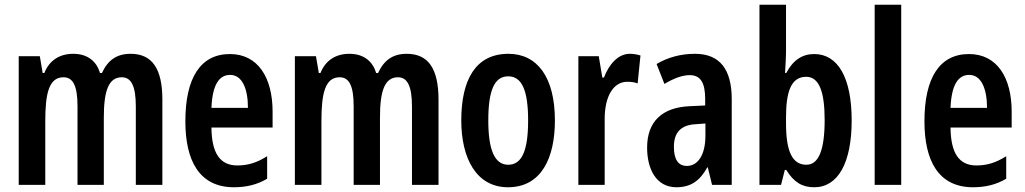

<svg xmlns="http://www.w3.org/2000/svg" viewBox="-20 -780 4323 810"><path d="M531 -553C472 -553 435 -526 410 -472H402C388 -519 352 -553 289 -553C231 -553 188 -525 167 -472H160L148 -543H59V0H171V-268C171 -385 186 -454 248 -454C288 -454 307 -418 307 -332V0H418V-284C418 -397 438 -454 494 -454C534 -454 553 -416 553 -331V0H665V-360C665 -490 622 -553 531 -553Z M950 -552C826 -552 762 -452 762 -268C762 -102 821 10 967 10C1019 10 1065 -1 1107 -26V-121C1063 -93 1025 -82 981 -82C908 -82 873 -134 872 -242H1130V-309C1130 -453 1068 -552 950 -552ZM951 -464C1001 -464 1026 -407 1026 -325H872C876 -422 904 -464 951 -464Z M1696 -553C1637 -553 1600 -526 1575 -472H1567C1553 -519 1517 -553 1454 -553C1396 -553 1353 -525 1332 -472H1325L1313 -543H1224V0H1336V-268C1336 -385 1351 -454 1413 -454C1453 -454 1472 -418 1472 -332V0H1583V-284C1583 -397 1603 -454 1659 -454C1699 -454 1718 -416 1718 -331V0H1830V-360C1830 -490 1787 -553 1696 -553Z M2321 -272C2321 -455 2246 -553 2125 -553C1986 -553 1926 -443 1926 -272C1926 -113 1989 10 2123 10C2265 10 2321 -115 2321 -272ZM2040 -272C2040 -397 2065 -458 2124 -458C2183 -458 2208 -396 2208 -272C2208 -147 2183 -85 2124 -85C2066 -85 2040 -149 2040 -272Z M2637 -553C2587 -553 2549 -508 2528 -453H2521L2506 -543H2420V0H2531V-279C2531 -372 2567 -435 2626 -435C2643 -435 2658 -433 2670 -428L2682 -546C2665 -551 2651 -553 2637 -553Z M2912 -553C2852 -553 2797 -538 2750 -510L2783 -426C2825 -451 2860 -463 2890 -463C2936 -463 2955 -430 2955 -362V-335L2890 -332C2774 -327 2710 -268 2710 -157C2710 -70 2746 10 2834 10C2895 10 2933 -18 2964 -74H2966L2984 0H3067V-362C3067 -487 3017 -553 2912 -553ZM2915 -256 2956 -259V-207C2956 -128 2925 -80 2878 -80C2842 -80 2823 -106 2823 -161C2823 -221 2853 -253 2915 -256Z M3296 -560V-760H3184V0H3275L3291 -63H3297C3330 -10 3365 10 3415 10C3516 10 3573 -94 3573 -272C3573 -452 3515 -552 3415 -552C3365 -552 3326 -527 3297 -472H3292C3294 -510 3296 -539 3296 -560ZM3381 -456C3435 -456 3459 -395 3459 -274C3459 -145 3433 -85 3382 -85C3323 -85 3296 -140 3296 -260V-284C3296 -388 3315 -456 3381 -456Z M3782 0V-760H3670V0Z M4068 -552C3944 -552 3880 -452 3880 -268C3880 -102 3939 10 4085 10C4137 10 4183 -1 4225 -26V-121C4181 -93 4143 -82 4099 -82C4026 -82 3991 -134 3990 -242H4248V-309C4248 -453 4186 -552 4068 -552ZM4069 -464C4119 -464 4144 -407 4144 -325H3990C3994 -422 4022 -464 4069 -464Z"/></svg>

Font: Noto Sans Georgian ExtraCondensed SemiBold
Style: Regular
Weight: 600
Width: 2
Designer: Monotype Design Team, Akaki Razmadze
Foundry: Google LLC
Version: Version 2.005